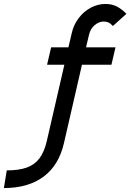

<svg xmlns="http://www.w3.org/2000/svg" viewBox="-85 -727 659 970"><path d="M-50.8 133.8Q10.7 133.8 50.5 119.4Q90.3 105 114.5 72.8Q138.7 40.5 151.4 -14.2L240.2 -399.9H152.8L173.3 -487.8H260.7L277.3 -559.1Q287.1 -602.5 313 -636.2Q338.9 -669.9 374.3 -688.5Q409.7 -707 447.3 -707Q479.5 -707 504.4 -694.6Q529.3 -682.1 553.7 -657.2L485.4 -595.7Q472.2 -609.4 462.2 -613.8Q452.1 -618.2 438.5 -618.2Q415 -618.2 393.3 -600.1Q371.6 -582 364.3 -549.8L349.6 -487.8H498.5L478 -399.9H329.1L238.3 -4.9Q212.9 107.4 135.3 165.3Q57.6 223.1 -65.4 223.1Z"/></svg>

Font: Acari Sans SemiBold
Style: Italic
Weight: 600
Italic angle: -13°
Designer: Alfredo Marco Pradil and Stefan Peev
Foundry: Hanken Design Co.
Version: Version 1.045;January 11, 2019;FontCreator 11.5.0.2425 64-bi